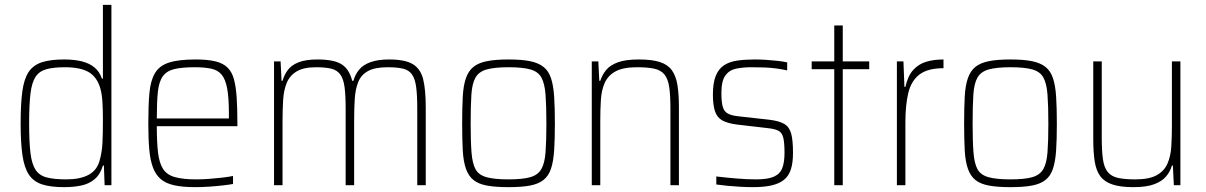

<svg xmlns="http://www.w3.org/2000/svg" viewBox="-20 -763 4970 791"><path d="M244 8Q188 8 153 -3.5Q118 -15 99 -43.5Q80 -72 72.5 -123.5Q65 -175 65 -255Q65 -335 72 -386.5Q79 -438 98 -466.5Q117 -495 152.5 -506.5Q188 -518 244 -518Q287 -518 318 -510Q349 -502 369.5 -485Q390 -468 400 -439H404V-743H439V0H411L408 -81H404Q393 -44 369.5 -24.5Q346 -5 314 1.5Q282 8 244 8ZM253 -24Q310 -24 344.5 -42.5Q379 -61 390 -100Q400 -135 402 -172.5Q404 -210 404 -269Q404 -309 402 -342.5Q400 -376 393 -400Q379 -447 344.5 -466.5Q310 -486 248 -486Q201 -486 171.5 -478Q142 -470 126.5 -446.5Q111 -423 105.5 -377Q100 -331 100 -255Q100 -179 105.5 -133Q111 -87 126.5 -63.5Q142 -40 172.5 -32Q203 -24 253 -24Z M784 8Q733 8 698.5 0.5Q664 -7 643 -24.5Q622 -42 610.5 -72Q599 -102 595 -147Q591 -192 591 -254Q591 -329 595.5 -379.5Q600 -430 618 -461Q636 -492 675.5 -505Q715 -518 786 -518Q835 -518 866.5 -510.5Q898 -503 916.5 -485.5Q935 -468 943.5 -437.5Q952 -407 955 -362Q958 -317 958 -256V-243H626Q626 -178 631 -135Q636 -92 651.5 -67.5Q667 -43 700 -33.5Q733 -24 789 -24Q813 -24 840.5 -26Q868 -28 894 -31Q920 -34 940 -38V-5Q923 -2 897 1Q871 4 841.5 6Q812 8 784 8ZM923 -256V-296Q923 -360 916 -398Q909 -436 893.5 -455Q878 -474 850.5 -480Q823 -486 783 -486Q730 -486 698.5 -478.5Q667 -471 651 -449Q635 -427 630.5 -385.5Q626 -344 626 -275H942Z M1109 0V-510H1136L1140 -430H1144Q1151 -455 1166 -475Q1181 -495 1210.5 -506.5Q1240 -518 1288 -518Q1356 -518 1387.5 -498Q1419 -478 1431 -430H1436Q1443 -456 1459.5 -476Q1476 -496 1506.5 -507Q1537 -518 1583 -518Q1649 -518 1681 -498.5Q1713 -479 1723.5 -436Q1734 -393 1734 -320V0H1699V-315Q1699 -371 1694.5 -404.5Q1690 -438 1677.5 -456Q1665 -474 1641 -480Q1617 -486 1577 -486Q1525 -486 1496.5 -470.5Q1468 -455 1456 -425.5Q1444 -396 1441.5 -355.5Q1439 -315 1439 -264V0H1404V-315Q1404 -371 1399.5 -404.5Q1395 -438 1382 -456Q1369 -474 1345 -480Q1321 -486 1282 -486Q1231 -486 1202.5 -469Q1174 -452 1161.5 -422Q1149 -392 1146.5 -351.5Q1144 -311 1144 -264V0Z M2075 8Q2021 8 1986 1.5Q1951 -5 1930.5 -21.5Q1910 -38 1899.5 -68Q1889 -98 1886.5 -143.5Q1884 -189 1884 -254Q1884 -319 1886.5 -365Q1889 -411 1899.5 -441Q1910 -471 1930.5 -487.5Q1951 -504 1986 -511Q2021 -518 2075 -518Q2129 -518 2163.5 -511Q2198 -504 2219 -487.5Q2240 -471 2250 -441Q2260 -411 2263 -365Q2266 -319 2266 -254Q2266 -189 2263 -143.5Q2260 -98 2250 -68Q2240 -38 2219 -21.5Q2198 -5 2163.5 1.5Q2129 8 2075 8ZM2074 -24Q2133 -24 2164.5 -33Q2196 -42 2210 -66Q2224 -90 2227.5 -135.5Q2231 -181 2231 -254Q2231 -327 2227.5 -373Q2224 -419 2210.5 -443.5Q2197 -468 2165 -477Q2133 -486 2075 -486Q2018 -486 1985.5 -477Q1953 -468 1939 -443.5Q1925 -419 1922 -373Q1919 -327 1919 -254Q1919 -181 1922.5 -135.5Q1926 -90 1939 -66Q1952 -42 1984.5 -33Q2017 -24 2074 -24Z M2418 0V-510H2445L2449 -430H2453Q2461 -455 2477.5 -475Q2494 -495 2526 -506.5Q2558 -518 2612 -518Q2666 -518 2698.5 -507.5Q2731 -497 2748 -473.5Q2765 -450 2771 -412Q2777 -374 2777 -320V0H2742V-315Q2742 -371 2737 -404.5Q2732 -438 2717.5 -456Q2703 -474 2675.5 -480Q2648 -486 2604 -486Q2547 -486 2516 -469Q2485 -452 2471.5 -422Q2458 -392 2455.5 -351.5Q2453 -311 2453 -264V0Z M3082 8Q3059 8 3031 6.5Q3003 5 2977 2.5Q2951 0 2931 -3V-36Q2957 -33 2977.5 -31Q2998 -29 3016.5 -27.5Q3035 -26 3054 -25Q3073 -24 3095 -24Q3144 -24 3169 -35.5Q3194 -47 3203 -71Q3212 -95 3212 -133Q3212 -175 3207 -195.5Q3202 -216 3187.5 -224Q3173 -232 3144 -235L3015 -250Q2977 -255 2955.5 -267Q2934 -279 2925.5 -305Q2917 -331 2917 -373Q2917 -422 2929 -451Q2941 -480 2963.5 -494.5Q2986 -509 3018 -513.5Q3050 -518 3090 -518Q3112 -518 3135.5 -516.5Q3159 -515 3182 -512.5Q3205 -510 3223 -506V-473Q3200 -478 3177.5 -481Q3155 -484 3130.5 -485Q3106 -486 3076 -486Q3040 -486 3012 -480Q2984 -474 2968 -451.5Q2952 -429 2952 -380Q2952 -343 2957.5 -323.5Q2963 -304 2978 -295.5Q2993 -287 3021 -284L3147 -270Q3190 -265 3211 -252.5Q3232 -240 3239.5 -212.5Q3247 -185 3247 -133Q3247 -92 3238 -64.5Q3229 -37 3209 -21.5Q3189 -6 3158 1Q3127 8 3082 8Z M3417 0V-478H3324V-510H3417V-658H3452V-510H3561V-478H3452V0Z M3675 0V-510H3702L3706 -405H3710Q3720 -450 3742 -474.5Q3764 -499 3795.5 -508.5Q3827 -518 3867 -518V-482Q3802 -482 3768 -456Q3734 -430 3722 -380Q3710 -330 3710 -259V0Z M4143 8Q4089 8 4054 1.5Q4019 -5 3998.5 -21.5Q3978 -38 3967.5 -68Q3957 -98 3954.5 -143.5Q3952 -189 3952 -254Q3952 -319 3954.5 -365Q3957 -411 3967.5 -441Q3978 -471 3998.5 -487.5Q4019 -504 4054 -511Q4089 -518 4143 -518Q4197 -518 4231.5 -511Q4266 -504 4287 -487.5Q4308 -471 4318 -441Q4328 -411 4331 -365Q4334 -319 4334 -254Q4334 -189 4331 -143.5Q4328 -98 4318 -68Q4308 -38 4287 -21.5Q4266 -5 4231.5 1.5Q4197 8 4143 8ZM4142 -24Q4201 -24 4232.5 -33Q4264 -42 4278 -66Q4292 -90 4295.5 -135.5Q4299 -181 4299 -254Q4299 -327 4295.5 -373Q4292 -419 4278.5 -443.5Q4265 -468 4233 -477Q4201 -486 4143 -486Q4086 -486 4053.5 -477Q4021 -468 4007 -443.5Q3993 -419 3990 -373Q3987 -327 3987 -254Q3987 -181 3990.5 -135.5Q3994 -90 4007 -66Q4020 -42 4052.5 -33Q4085 -24 4142 -24Z M4649 8Q4596 8 4563 -3Q4530 -14 4513 -37Q4496 -60 4490 -98Q4484 -136 4484 -190V-510H4519V-195Q4519 -140 4524 -106Q4529 -72 4544 -54Q4559 -36 4586 -30Q4613 -24 4657 -24Q4714 -24 4745 -41Q4776 -58 4789.5 -88.5Q4803 -119 4805.5 -159.5Q4808 -200 4808 -246V-510H4843V0H4816L4812 -81H4808Q4801 -56 4784 -36Q4767 -16 4735 -4Q4703 8 4649 8Z"/></svg>

Font: Saira SemiCondensed Thin
Style: Regular
Weight: 250
Width: 4
Designer: Hector Gatti with collaboration of the Omnibus-Type team
Foundry: Omnibus-Type
Version: Version 1.101